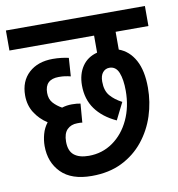

<svg xmlns="http://www.w3.org/2000/svg" viewBox="-73 -689 701 755"><g transform="rotate(-10 277.5 -311.0)"><path d="M236 -80Q290 -80 332.5 -110Q375 -140 399 -191.5Q423 -243 423 -307Q423 -352 412 -379.5Q401 -407 375 -407Q359 -407 348.5 -394.5Q338 -382 338 -358Q338 -322 355.5 -301.5Q373 -281 402 -266L368 -198Q314 -223 285.5 -262.5Q257 -302 257 -357Q257 -402 278 -433Q299 -464 338 -474V-542H0V-622H555V-542H424V-471Q465 -456 488 -414Q511 -372 511 -304Q511 -246 493.5 -192Q476 -138 441 -94.5Q406 -51 354.5 -25.5Q303 0 234 0Q153 0 112 -41.5Q71 -83 71 -148Q71 -171 77.5 -195Q84 -219 99 -238Q68 -258 49 -288Q30 -318 30 -357Q30 -414 66 -447Q102 -480 162 -480Q179 -480 196 -478Q213 -476 225 -473L220 -400Q208 -403 197.5 -404.5Q187 -406 173 -406Q117 -406 117 -352Q117 -327 131 -311.5Q145 -296 165 -285Q184 -291 205 -291Q225 -291 239 -288L233 -213Q229 -214 223 -214Q217 -214 213 -214Q188 -214 172.5 -198.5Q157 -183 157 -150Q157 -113 177.5 -96.5Q198 -80 236 -80Z"/></g></svg>

Font: Noto Sans ExtraCondensed Medium
Style: Regular
Weight: 500
Width: 2
Designer: Monotype Design Team
Foundry: Monotype Imaging Inc.
Version: Version 2.013; ttfautohint (v1.8.4.7-5d5b)